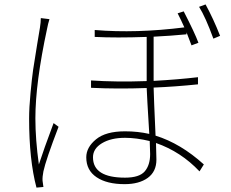

<svg xmlns="http://www.w3.org/2000/svg" viewBox="-20 -813 1040 866"><path d="M164.1 -731.4 203.1 -726.6Q196.3 -705.1 192.4 -683.6Q139.6 -438.5 139.6 -279.3Q139.6 -183.6 155.3 -71.3Q176.8 -137.7 221.7 -257.8L244.1 -241.2Q186.5 -90.8 175.8 -40Q170.9 -15.6 171.9 2Q171.9 5.9 175.8 30.3L144.5 33.2Q111.3 -91.8 111.3 -278.3Q111.3 -327.1 117.7 -394Q124 -460.9 129.4 -498.5Q134.8 -536.1 147.5 -612.3L160.2 -688.5Q164.1 -712.9 164.1 -731.4ZM657.2 -118.2Q657.2 -124 655.3 -176.8Q594.7 -191.4 543.9 -191.4Q480.5 -191.4 439.9 -167Q399.4 -142.6 399.4 -103.5Q399.4 -11.7 543.9 -11.7Q608.4 -11.7 632.8 -40Q657.2 -68.4 657.2 -118.2ZM873 -464.8V-432.6Q769.5 -421.9 672.9 -418Q673.8 -375 681.6 -201.2Q794.9 -166 899.4 -71.3L879.9 -40Q795.9 -128.9 683.6 -168Q685.5 -105.5 685.5 -92.8Q685.5 -39.1 646.5 -10.7Q607.4 17.6 542 17.6Q461.9 17.6 415.5 -13.7Q369.1 -44.9 369.1 -103.5Q369.1 -148.4 413.1 -184.6Q457 -220.7 543.9 -220.7Q601.6 -220.7 653.3 -209Q642.6 -383.8 641.6 -416Q508.8 -411.1 390.6 -417V-450.2Q502.9 -442.4 641.6 -447.3V-452.1V-646.5Q503.9 -641.6 407.2 -646.5V-677.7Q593.8 -662.1 811.5 -689.5Q794.9 -726.6 781.2 -752.9L808.6 -761.7Q858.4 -665 875 -620.1L843.8 -608.4Q834 -635.7 821.3 -667V-658.2Q751 -651.4 672.9 -647.5V-455.1V-448.2Q781.2 -454.1 873 -464.8ZM877.9 -782.2 907.2 -793Q942.4 -728.5 972.7 -651.4L942.4 -638.7Q907.2 -735.4 877.9 -782.2Z"/></svg>

Font: Gen Shin Gothic Monospace ExtraLight
Style: Regular
Weight: 200
Designer: [Source Han Sans]
Ryoko NISHIZUKA  (kana & ideographs); Paul D. Hunt (Latin, Greek & Cyrillic); Wenlong ZHANG  (bopomofo
Version: Version 1.002.20150607